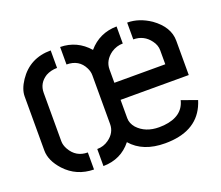

<svg xmlns="http://www.w3.org/2000/svg" viewBox="-91 -634 882 765"><g transform="rotate(-20 350.0 -251.5)"><path d="M347.7 -56.6Q396.5 0 490.2 0Q619.1 0 662.1 -91.8Q668 -104.5 671.9 -117.2L606.4 -140.6Q590.8 -77.1 509.8 -69.3Q499 -68.4 489.3 -68.4Q431.6 -68.4 398.4 -104.5Q381.8 -124 381.8 -145.5V-223.6H670.9V-369.1Q670.9 -427.7 609.4 -471.7Q561.5 -503.9 511.7 -503.9V-432.6Q556.6 -432.6 583 -396.5Q597.7 -377 597.7 -355.5V-295.9H381.8V-352.5Q381.8 -390.6 417 -416Q440.4 -431.6 466.8 -431.6V-503.9Q393.6 -502.9 346.7 -448.2Q298.8 -502.9 227.5 -503.9V-429.7Q280.3 -429.7 301.8 -385.7Q309.6 -370.1 309.6 -354.5V-147.5Q309.6 -110.4 276.4 -86.9Q254.9 -71.3 227.5 -71.3V1Q302.7 0 347.7 -56.6ZM27.3 -137.7Q27.3 -94.7 66.4 -51.8Q114.3 0 187.5 1V-71.3Q137.7 -71.3 113.3 -115.2Q103.5 -132.8 103.5 -149.4V-354.5Q103.5 -395.5 139.6 -418Q161.1 -429.7 187.5 -429.7V-503.9Q98.6 -503.9 50.8 -432.6Q27.3 -397.5 27.3 -367.2Z"/></g></svg>

Font: Post No Bills Colombo SemiBold
Style: Regular
Weight: 600
Designer: Kosala Senevirathne, Siva Puranthara, Lasantha Premarathna, Tharique Azeez
Foundry: Mooniak
Version: Version 1.220 ; ttfautohint (v1.6)